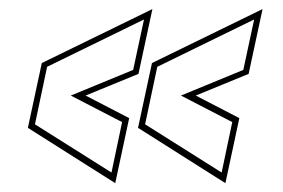

<svg xmlns="http://www.w3.org/2000/svg" viewBox="-20 -522 640 434"><path d="M489.5 -108 292 -233 323.5 -379.5 573.5 -501.5 542 -355 422.5 -306 521 -255ZM481 -132 505 -246 389 -306 530 -364 554.5 -478 335.5 -371 308 -241ZM240.5 -108 43 -233 74.5 -379.5 324.5 -501.5 293 -355 173.5 -306 272 -255ZM232 -132 256 -246 140 -306 281 -364 305.5 -478 86.5 -371 59 -241Z"/></svg>

Font: Tourney Condensed Thin
Style: Italic
Weight: 100
Width: 3
Italic angle: -12°
Designer: Tyler Finck
Foundry: Etcetera Type Co
Version: Version 1.010; ttfautohint (v1.8.3)